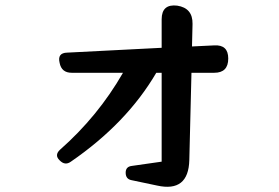

<svg xmlns="http://www.w3.org/2000/svg" viewBox="-20 -668 1040 715"><path d="M470 3Q448 -1 448 -25Q448 -47 470 -50L582 -66V-397H562Q452 -209 244 -66Q222 -50 202 -71Q182 -90 203 -110Q345 -235 438 -397H247Q209 -397 202 -434Q193 -471 230 -472L582 -490V-596Q582 -654 640 -647Q698 -638 697 -579L695 -495L778 -499Q830 -502 830 -450Q830 -397 778 -397H693L685 -72Q682 49 565 23Z"/></svg>

Font: MaokenZhuyuanTi
Style: Regular
Weight: 400
Designer: Fontworks Inc & LongZhuTi team: ZERO子、时光羊、荆南、频凡、刘鹏、Little White Dog、帆影Magmeta、奈白不弍、白日月球、ChaoTawei、雨三（排名不分先后）
Version: Version 1.000; 20230222